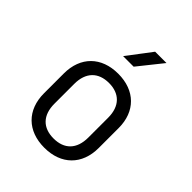

<svg xmlns="http://www.w3.org/2000/svg" viewBox="-221 -909 1042 1042"><g transform="rotate(45 300.0 -388.0)"><path d="M332 -645 444 -785H357L251 -645ZM300 9C429 9 510 -71 510 -199V-352C510 -479 429 -559 300 -559C171 -559 90 -479 90 -351V-199C90 -71 171 9 300 9ZM300 -62C218 -62 170 -110 170 -199V-351C170 -440 219 -488 300 -488C381 -488 430 -440 430 -351V-199C430 -110 382 -62 300 -62Z"/></g></svg>

Font: Tekne LDO Light
Style: Regular
Weight: 300
Monospace: yes
Designer: Alessio Laiso, Mario Rullo, Paolo Rosset
Foundry: Alessio Laiso
Version: Version 1.000;hotconv 1.0.109;makeotfexe 2.5.65596